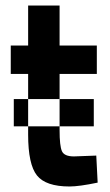

<svg xmlns="http://www.w3.org/2000/svg" viewBox="-20 -664 400 696"><path d="M331 -396H196V-305H82V-396H19V-499H82V-644H196V-499H331ZM248 -97 329 -100 334 -2Q267 12 232 12Q146 12 114 -28Q82 -68 82 -176V-206H196V-192Q196 -135 204.5 -116Q213 -97 248 -97ZM320 -206H196V-305H320ZM30 -206V-305H82V-206Z"/></svg>

Font: TitilliumText22L Rg
Style: Bold
Weight: 700
Designer: Campivisivi
Foundry: Campivisivi
Version: 1.000